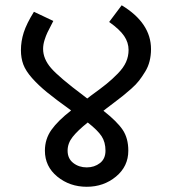

<svg xmlns="http://www.w3.org/2000/svg" viewBox="-20 -715 658 735"><path d="M558.1 -526.9Q558.1 -502.9 552.7 -481.2Q547.4 -459.5 535.6 -440.4Q523.9 -421.4 512.5 -406.5Q501 -391.6 482.2 -375Q463.4 -358.4 450.4 -348.1Q437.5 -337.9 416.3 -321.8Q395 -305.7 384.8 -297.9L376 -291Q428.7 -249.5 450 -217.5Q471.2 -185.5 471.2 -138.2Q471.2 -78.1 424.1 -39.1Q377 0 312 0Q247.1 0 199.5 -38.8Q151.9 -77.6 151.9 -138.2Q151.9 -182.6 176.8 -217.8Q201.7 -252.9 252 -292L250 -293.9Q193.4 -334.5 160.2 -361.6Q127 -388.7 102.8 -416Q78.6 -443.4 69.3 -468Q60.1 -492.7 60.1 -522.9Q60.1 -557.1 71 -591.1Q82 -625 109.9 -669.9L184.1 -634.8Q167.5 -602.5 161.6 -590.6Q155.8 -578.6 150.4 -561.3Q145 -543.9 145 -527.8Q145 -489.7 175.3 -454.6Q205.6 -419.4 300.8 -348.1Q312.5 -339.4 314 -337.9Q315.4 -339.4 327.1 -348.1Q365.7 -376 387.5 -393.6Q409.2 -411.1 431.2 -433.6Q453.1 -456.1 462.6 -477.8Q472.2 -499.5 472.2 -523.9Q472.2 -552.2 455.3 -577.1Q438.5 -602.1 397.9 -630.9L445.8 -694.8Q558.1 -627 558.1 -526.9ZM383.8 -138.2Q383.8 -170.9 368.9 -193.6Q354 -216.3 315.9 -246.1Q277.3 -215.3 258.1 -190.9Q238.8 -166.5 238.8 -138.2Q238.8 -107.9 260.5 -91.1Q282.2 -74.2 312 -74.2Q341.3 -74.2 362.5 -90.6Q383.8 -106.9 383.8 -138.2Z"/></svg>

Font: FiraGO
Style: Regular
Weight: 400
Designer: bBox Type
Foundry: bBox Type GmbH
Version: Version 1.001;PS 001.001;hotconv 1.0.88;makeotf.lib2.5.64775